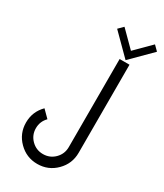

<svg xmlns="http://www.w3.org/2000/svg" viewBox="-252 -935 1054 1235"><g transform="rotate(30 275.5 -317.5)"><path d="M439.5 -644.5V9.8Q439.5 90.8 382.3 147.9Q325.2 205.1 244.1 205.1Q163.1 205.1 106 147.9Q48.8 90.8 48.8 9.8Q48.8 -71.3 106 -128.4L157.7 -76.7Q122.1 -41 122.1 9.8Q122.1 60.5 157.7 96.2Q193.4 131.8 244.1 131.8Q294.9 131.8 330.6 96.2Q366.2 60.5 366.2 9.8V-644.5ZM402.8 -726.6 516.1 -839.8 550.8 -805.2 402.8 -657.2 254.9 -805.2 289.6 -839.8Z"/></g></svg>

Font: Catrinity
Style: Regular
Weight: 400
Designer: Alexander Lange
Foundry: High-Logic / Made with FontCreator
Version: Version 2.090;May 20, 2024;FontCreator 15.0.0.2974 64-bit